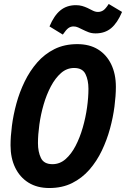

<svg xmlns="http://www.w3.org/2000/svg" viewBox="-20 -931 634 966"><path d="M228 15Q167 15 123.5 -12Q80 -39 56.5 -87.5Q33 -136 33 -200Q33 -244 40 -298.5Q47 -353 62.5 -410Q78 -467 104 -520.5Q130 -574 167 -616.5Q204 -659 254 -684Q304 -709 369 -709Q430 -709 473 -682.5Q516 -656 539.5 -607.5Q563 -559 563 -494Q563 -450 556 -395.5Q549 -341 533.5 -284Q518 -227 492.5 -173.5Q467 -120 430 -77.5Q393 -35 343 -10Q293 15 228 15ZM244 -105Q281 -105 310 -130.5Q339 -156 360.5 -197.5Q382 -239 396.5 -289.5Q411 -340 418 -390.5Q425 -441 425 -484Q425 -528 410 -558.5Q395 -589 353 -589Q316 -589 287 -563.5Q258 -538 236 -496.5Q214 -455 199.5 -405Q185 -355 178 -304Q171 -253 171 -211Q171 -167 186 -136Q201 -105 244 -105ZM296 -757 229 -798Q252 -853 284 -879Q316 -905 362 -905Q379 -905 393 -901Q407 -897 420 -891Q434 -884 447 -877.5Q460 -871 473 -871Q487 -871 499 -878.5Q511 -886 527 -911L594 -871Q571 -816 539.5 -789.5Q508 -763 461 -763Q441 -763 425.5 -769Q410 -775 396 -782Q384 -788 373 -793Q362 -798 350 -798Q336 -798 324.5 -790Q313 -782 296 -757Z"/></svg>

Font: Ubuntu Sans Mono
Style: Italic
Weight: 400
Italic angle: -13.5°
Monospace: yes
Designer: Dalton Maag Ltd
Foundry: Dalton Maag Ltd
Version: Version 1.006